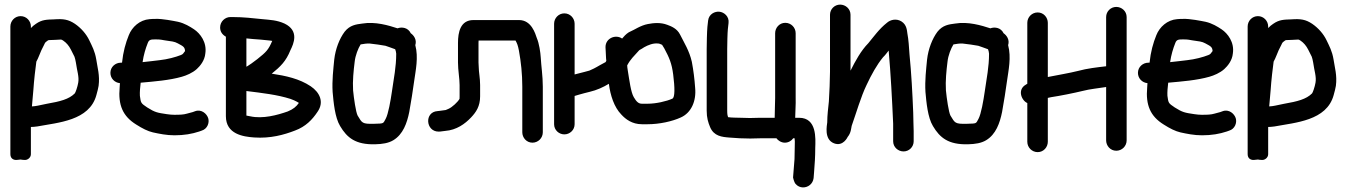

<svg xmlns="http://www.w3.org/2000/svg" viewBox="-20 -579 5842 833"><path d="M118.5 -117.3C119.9 -133.8 122.1 -158.5 124.9 -190.1C126.9 -223.6 134.5 -291.5 137.7 -311.6C146.5 -326.8 154.7 -351.4 159.4 -360.8L171.4 -384.8C176.5 -395.1 174 -393.2 186.8 -402.8C191.3 -405.9 188.8 -404.7 218.1 -406C250.9 -407.4 243.2 -409.6 255.3 -402.1C267.9 -393.5 279.3 -380.4 287.6 -363.8L303.1 -333C305 -327.8 307.7 -317.6 309.3 -307.4C314.1 -271.8 324 -245.9 319.4 -220.3C316.4 -202.2 307.5 -176.8 304.3 -173.7C279.2 -148.5 241.7 -138.9 182.4 -128.6C146.3 -121.4 138.5 -118.4 118.5 -117.3ZM25 -464V90C25 111.2 42.2 116 52.6 114.9L69.7 113.1C72.2 113.4 77.8 115 86.5 115H89C99.7 115 114 105.1 114 90V-28.1C120.9 -28.4 132.8 -28.8 141.6 -30.4C231.4 -47.3 368.1 -54.9 398.2 -166.6C402.5 -183.3 406.3 -195.3 407.8 -206.7C413.8 -252 402.5 -287.2 397.7 -320.8C391.5 -357.8 379.5 -378.6 367.6 -403.7C354 -432.4 331.2 -457.7 305 -475.7C276.7 -494.6 254.9 -497.9 214.6 -495C183 -493.8 162.5 -494.3 135.8 -475.6C128.1 -470.4 121.6 -465.3 114 -457.3V-464C114 -488.1 94.7 -509 69.5 -509C44.3 -509 25 -488.1 25 -464Z M598.6 -309.4C603.2 -341 611.3 -367.8 621.3 -393C627.2 -408.6 636.9 -408 658 -408C665.2 -408 673.6 -408.1 692.8 -404.3C726.1 -399.4 736.2 -399.1 751.1 -391C774.9 -378.2 781.6 -375.4 782.9 -357.5C774.1 -346.1 774.2 -344 764.7 -340.2C742.2 -331.2 705.7 -321.4 672.4 -317.9C649.4 -315.6 623.2 -311.5 598.6 -309.4ZM500.3 -218.2C499.9 -213.2 499.4 -207.3 499.1 -199.8C492 -122.7 513 -74.6 570.7 -38.8C597.8 -21.5 621.3 -9.7 643.5 -4.6C671.1 1.4 702.5 8 737 8C778.5 8 812.8 2.1 844.2 -8.4L854.5 -12.1C879.8 -19.4 889.4 -46.5 883.3 -66.2C877.5 -84.8 854.6 -106.7 826.5 -96.5L816.4 -92.8C809.4 -90.9 801.6 -88.8 791.1 -86C776.2 -81.5 760.4 -81 736 -81C726.1 -81 715.6 -81.9 703.8 -83.7C662.2 -89.9 652.7 -91.3 618.6 -112.9C590.6 -131.7 591.2 -132.1 586.9 -163.4C586 -179.4 587.9 -200.8 590.3 -220.2C650.2 -225.6 715.1 -230.6 768.9 -246C788.4 -251.5 815 -262.4 833.8 -279.5C847.6 -292.1 868.1 -316 870.8 -347.1C878.2 -395.3 848.8 -433.8 821.9 -451.8C804.3 -463.5 780.7 -478.1 752.2 -484.5C733.6 -488.2 683.7 -498.3 655.3 -497C646.5 -497 637.1 -496.7 629.1 -495.9C585.8 -492.6 552.6 -461.5 538.8 -426.3C525.1 -392.9 514.2 -353.9 509.4 -307H504C481 -307 459 -289 459 -263C459 -239.4 476.6 -220.6 500.3 -218.2Z M935 -460C935 -442.2 943.6 -429.1 960 -419.8V-75C960 3.2 1035.1 14.1 1082.8 17.4C1153 22.3 1211.7 6.1 1259.9 -12.6C1306.2 -29.7 1334.9 -59.8 1357.6 -93.9C1387.2 -136.1 1367.5 -178 1327.9 -204.8C1278.7 -237.6 1220.5 -250.1 1158.9 -259.4C1197.4 -290.6 1220.7 -313.2 1239.9 -360.9C1254.1 -389.4 1279 -445.4 1214.7 -476.6C1180.9 -492.1 1151.2 -492.6 1118.5 -495.9C1077.4 -500 1036.4 -505 990 -505H979C957.1 -505 935 -486.1 935 -460ZM1049 -184.1C1118 -175.5 1182.7 -168.2 1239.6 -150.1C1247.3 -147.8 1263.3 -141.1 1276.7 -132.6C1266 -116.6 1251.6 -104.9 1228.2 -95.4C1183.6 -79.7 1120.2 -62.2 1065.2 -74.5C1057.7 -76 1053.3 -76.5 1049 -77.6ZM1049 -289.5 1049 -412.4C1066.9 -410.8 1088.5 -408.2 1111.2 -407.1L1151 -403.1C1154.8 -402.8 1156.2 -402.7 1161.1 -401.6C1144.2 -362 1135.1 -353.5 1096.5 -322.6C1076.8 -307.3 1061.4 -296.6 1054.7 -292.8C1053.1 -291.9 1050.8 -290.6 1049 -289.5Z M1699 -346C1698.9 -287.2 1689 -243.1 1680.3 -181.5C1674.7 -142.9 1664.7 -84.2 1653.1 -63.1C1641.6 -42.4 1646.9 -43.2 1604.3 -42C1550 -40.5 1551.3 -45.5 1531.6 -77.6C1523.9 -92.3 1515.3 -152 1511.9 -187C1509.4 -228.5 1513.9 -271.7 1518.8 -311.2C1521.6 -338.3 1533.8 -369.1 1544.6 -386.3C1557.4 -388.7 1572.9 -390.9 1584.2 -390.1C1594.8 -389.3 1645.9 -382.2 1652.3 -380.4C1663.1 -377.4 1677.5 -371.1 1694.5 -365.4C1696.8 -359.3 1698.3 -354 1699 -346ZM1704.7 -456.1C1666.3 -468.6 1608.4 -486.4 1551.2 -476.7C1524.6 -473.2 1498 -470.1 1475.2 -441.3C1452.9 -411.6 1435.4 -366.9 1430.1 -320.6C1426.2 -278.8 1420.1 -230 1423.1 -180.1C1427.1 -135.7 1432.8 -69.5 1455.6 -32.1C1485.8 19.1 1523 48.8 1606.6 47C1639.2 46.3 1665.8 41.9 1686.4 29.4C1728.6 3.9 1745.8 -44.7 1755.6 -93.3C1763.6 -136.8 1771.5 -188.2 1777.3 -230.1C1783 -272 1796.2 -329.8 1781.8 -383.1C1789.5 -407.2 1774.5 -426.3 1762.2 -434.7C1750.3 -459.7 1723.2 -463.1 1704.7 -456.1Z M1967 -393V-308C1967 -274.4 1974 -238.2 1974 -210V-161C1974 -154.4 1973.8 -151 1973.7 -150.3C1966.8 -136.8 1941.4 -113.5 1926.2 -107L1913.9 -101.7C1908.4 -100.5 1889.7 -98 1887 -98C1884 -98 1880.9 -97.4 1878.1 -97C1820.4 -93.2 1826.5 -8 1883 -8C1894.2 -8 1898.4 -10 1911.9 -11.1C1960.3 -14.8 1997.3 -41.2 2024.2 -69.9C2045.3 -92.4 2063 -117.5 2063 -161V-210C2063 -240.3 2057 -266.6 2057 -288C2057 -294.3 2056 -300.1 2056 -308V-393C2056 -396.2 2056.1 -399 2056.4 -403H2216.7C2223.8 -390.1 2226.8 -382.7 2231.4 -359.3C2240.3 -310.7 2246 -258.4 2246 -203V-5C2246 18 2264 40 2290 40C2314.8 40 2335 19.8 2335 -5V-203C2335 -249.3 2328 -292.5 2326 -330.3C2324.9 -350.5 2318.9 -391.6 2309.2 -413.3C2302.6 -433 2285.8 -492 2232 -492H2034C1977 -492 1967 -438.4 1967 -393Z M2701.1 -295.4C2715.9 -323.2 2729.5 -334.3 2752.7 -360.4C2755.2 -363.2 2759 -363.4 2774.7 -374C2791.3 -383.4 2814.2 -392.8 2834.9 -390.2C2835.6 -390.1 2837 -390 2838 -390C2839.1 -390 2844.1 -388.6 2852.5 -384.6C2854.5 -381.8 2858.2 -375.9 2862.1 -369C2883.5 -329 2894.4 -304.7 2900.7 -255.3C2907.8 -199.8 2908.8 -156 2896.9 -150.9C2872 -139.5 2825.9 -129 2790 -129H2765C2749.8 -129 2740.8 -138.4 2729.6 -157.6C2716.9 -179.3 2710.9 -229.3 2703.7 -272.8L2701.7 -286.5C2701.4 -288.7 2701.2 -290.8 2701.1 -295.4ZM2607 -375C2607 -374.7 2607 -374.1 2607 -373.7L2608 -354.7C2608.4 -348.4 2609 -341.9 2609 -334C2609 -327.3 2609.8 -323.5 2610.5 -315C2609.8 -313.8 2608.3 -311.4 2607.2 -309.5C2598.3 -305.1 2589.1 -299.9 2583.6 -296.7L2569.6 -288.7C2564.4 -285.7 2551.3 -278.5 2537 -272.7L2516.7 -267.2C2503.7 -264 2488.5 -260.3 2473 -256V-476C2473 -500.1 2453.7 -521 2428.5 -521C2403.3 -521 2384 -500.1 2384 -476V-40C2384 -14.7 2405 4 2428.5 4C2452 4 2473 -14.7 2473 -40V-162.7C2483.1 -166.4 2500.8 -170.4 2515.7 -174.9L2538.8 -180.7C2568.7 -187.6 2597.9 -200.9 2621.6 -215.5C2628 -165.7 2644.1 -114.2 2675.9 -81.8C2694.3 -61.7 2722.6 -40 2765 -40H2790C2840.5 -40 2896.3 -52.2 2933.3 -69.2C2978.9 -89.2 3001.6 -140.4 2995.9 -198.2C2993.4 -235.2 2988.5 -274.5 2981.5 -311.1C2970.6 -358.9 2948.5 -392.9 2930.4 -429.2C2917.4 -455.1 2892.7 -464.9 2874.8 -471.4C2846.5 -482.3 2815.8 -479.6 2790.8 -474.7C2759.2 -468.9 2730 -448.2 2717.2 -443.4C2704.5 -438.6 2692.8 -427.7 2684.8 -418.1C2683.2 -416.2 2681.9 -414.7 2679.1 -411.7C2650.8 -431.4 2607 -413.1 2607 -375Z M3341 -68H3277C3263.2 -68 3250 -67.7 3233.5 -67C3221.1 -67 3207.2 -67.3 3195.3 -68C3181.7 -68.6 3155.4 -68.1 3139 -70.6C3136.4 -77.2 3135 -83.7 3135 -99V-366C3135 -384.1 3136.2 -439.3 3137.8 -452.1L3140.8 -479.1C3144.4 -507.9 3121.2 -526.2 3101 -528.2C3081.6 -530.1 3055.7 -518.4 3052.2 -489.9L3049.1 -462.6C3047.2 -442.8 3046 -387.4 3046 -366V-99C3046 -67.5 3052.4 -47.8 3060.9 -27.3C3077.4 11.8 3111.9 15.4 3146 17.9C3177.3 20.5 3201.5 22 3235 22C3249.6 22 3263.8 21 3277 21H3348.7C3355 30.2 3369.3 40 3385 40C3400.7 40 3413.7 31.8 3421.4 21H3427.4C3428.5 31.2 3428.9 35.1 3428 60.6C3428 79.9 3427.7 94.8 3427 111.5L3420.7 191.2C3420.7 191.2 3424.7 210.7 3431.4 218.6C3449.4 239.9 3477.9 237.1 3494 223.4C3502.3 216.3 3508.2 206.7 3509.9 193.5L3511.9 168C3514.7 132.1 3517 101.5 3517 62.4C3518.3 22.2 3524.6 -68 3447 -68H3430V-69C3430 -91.4 3433.1 -125.2 3432 -155.5V-435C3432 -459.8 3411.8 -480 3387 -480C3361 -480 3343 -458 3343 -435V-154C3343 -129.1 3341 -96.6 3341 -68Z M3581 -515V-268C3581 -234.9 3578.3 -173 3576.1 -139C3573 -107.3 3569.1 -80.6 3569 -47.9C3568.1 -36.3 3553.6 25.6 3598.5 42.8C3638.5 58.2 3657.7 15 3657.7 15C3672.4 -2.6 3672.8 -23.5 3675 -32.8C3694.8 -88.7 3715.3 -160.2 3739.6 -210.2C3760.9 -255.7 3783.9 -297.4 3811.1 -330.6C3820.1 -339 3828.5 -350.6 3835.5 -359.6C3844.5 -258 3850.3 -149.5 3855 -42.5V34C3855 60 3877 78 3900 78C3924.3 78 3944 58.3 3944 34V-10C3944 -20.6 3943.7 -31.2 3943 -45.6C3943 -54.8 3942.6 -71 3942 -90.9C3938.6 -174.4 3934 -262.2 3925.9 -343.1C3923.7 -375.2 3922 -405.9 3916.6 -434.6C3914.7 -444.6 3915.1 -471.2 3890.6 -486.3C3869 -499.6 3843.2 -493.8 3827.8 -480C3794 -453.2 3771.8 -421.2 3747.5 -391.9C3715.3 -359.1 3691.5 -315.4 3670 -272.4V-515C3670 -541 3648 -559 3625 -559C3600.7 -559 3581 -539.3 3581 -515Z M4271 -346C4270.9 -287.2 4261 -243.1 4252.3 -181.5C4246.7 -142.9 4236.7 -84.2 4225.1 -63.1C4213.6 -42.4 4218.9 -43.2 4176.3 -42C4122 -40.5 4123.3 -45.5 4103.6 -77.6C4095.9 -92.3 4087.3 -152 4083.9 -187C4081.4 -228.5 4085.9 -271.7 4090.8 -311.2C4093.6 -338.3 4105.8 -369.1 4116.6 -386.3C4129.4 -388.7 4144.9 -390.9 4156.2 -390.1C4166.8 -389.3 4217.9 -382.2 4224.3 -380.4C4235.1 -377.4 4249.5 -371.1 4266.5 -365.4C4268.8 -359.3 4270.3 -354 4271 -346ZM4276.7 -456.1C4238.3 -468.6 4180.4 -486.4 4123.2 -476.7C4096.6 -473.2 4070 -470.1 4047.2 -441.3C4024.9 -411.6 4007.4 -366.9 4002.1 -320.6C3998.2 -278.8 3992.1 -230 3995.1 -180.1C3999.1 -135.7 4004.8 -69.5 4027.6 -32.1C4057.8 19.1 4095 48.8 4178.6 47C4211.2 46.3 4237.8 41.9 4258.4 29.4C4300.6 3.9 4317.8 -44.7 4327.6 -93.3C4335.6 -136.8 4343.5 -188.2 4349.3 -230.1C4355 -272 4368.2 -329.8 4353.8 -383.1C4361.5 -407.2 4346.5 -426.3 4334.2 -434.7C4322.3 -459.7 4295.2 -463.1 4276.7 -456.1Z M4779 -505V-291.5C4740.6 -287 4697.2 -282.3 4656.7 -271.2C4619.2 -261.8 4571.1 -253.9 4526 -244.9V-480C4526 -503 4508 -525 4482 -525C4457.2 -525 4437 -504.8 4437 -480V-215.7C4434.6 -214.1 4432.4 -212.7 4430.6 -211.7C4392.4 -189.9 4411.9 -142.9 4437 -131.9V36C4437 60.8 4457.2 81 4482 81C4508 81 4526 59 4526 36V-154.3C4529.1 -155 4534.5 -156.2 4540.3 -157.4C4578.9 -163.1 4638.8 -175.2 4678.1 -184.7C4710.4 -193.1 4740.9 -195.2 4779 -201.5V30C4779 53 4797 75 4823 75C4847.8 75 4868 54.8 4868 30V-505C4868 -531 4846 -549 4823 -549C4798.7 -549 4779 -529.3 4779 -505Z M5056.6 -309.4C5061.2 -341 5069.3 -367.8 5079.3 -393C5085.2 -408.6 5094.9 -408 5116 -408C5123.2 -408 5131.6 -408.1 5150.8 -404.3C5184.1 -399.4 5194.2 -399.1 5209.1 -391C5232.9 -378.2 5239.6 -375.4 5240.9 -357.5C5232.1 -346.1 5232.2 -344 5222.7 -340.2C5200.2 -331.2 5163.7 -321.4 5130.4 -317.9C5107.4 -315.6 5081.2 -311.5 5056.6 -309.4ZM4958.3 -218.2C4957.9 -213.2 4957.4 -207.3 4957.1 -199.8C4950 -122.7 4971 -74.6 5028.7 -38.8C5055.8 -21.5 5079.3 -9.7 5101.5 -4.6C5129.1 1.4 5160.5 8 5195 8C5236.5 8 5270.8 2.1 5302.2 -8.4L5312.5 -12.1C5337.8 -19.4 5347.4 -46.5 5341.3 -66.2C5335.5 -84.8 5312.6 -106.7 5284.5 -96.5L5274.4 -92.8C5267.4 -90.9 5259.6 -88.8 5249.1 -86C5234.2 -81.5 5218.4 -81 5194 -81C5184.1 -81 5173.6 -81.9 5161.8 -83.7C5120.2 -89.9 5110.7 -91.3 5076.6 -112.9C5048.6 -131.7 5049.2 -132.1 5044.9 -163.4C5044 -179.4 5045.9 -200.8 5048.3 -220.2C5108.2 -225.6 5173.1 -230.6 5226.9 -246C5246.4 -251.5 5273 -262.4 5291.8 -279.5C5305.6 -292.1 5326.1 -316 5328.8 -347.1C5336.2 -395.3 5306.8 -433.8 5279.9 -451.8C5262.3 -463.5 5238.7 -478.1 5210.2 -484.5C5191.6 -488.2 5141.7 -498.3 5113.3 -497C5104.5 -497 5095.1 -496.7 5087.1 -495.9C5043.8 -492.6 5010.6 -461.5 4996.8 -426.3C4983.1 -392.9 4972.2 -353.9 4967.4 -307H4962C4939 -307 4917 -289 4917 -263C4917 -239.4 4934.6 -220.6 4958.3 -218.2Z M5486.5 -117.3C5487.9 -133.8 5490.1 -158.5 5492.9 -190.1C5494.9 -223.6 5502.5 -291.5 5505.7 -311.6C5514.5 -326.8 5522.7 -351.4 5527.4 -360.8L5539.4 -384.8C5544.5 -395.1 5542 -393.2 5554.8 -402.8C5559.3 -405.9 5556.8 -404.7 5586.1 -406C5618.9 -407.4 5611.2 -409.6 5623.3 -402.1C5635.9 -393.5 5647.3 -380.4 5655.6 -363.8L5671.1 -333C5673 -327.8 5675.7 -317.6 5677.3 -307.4C5682.1 -271.8 5692 -245.9 5687.4 -220.3C5684.4 -202.2 5675.5 -176.8 5672.3 -173.7C5647.2 -148.5 5609.7 -138.9 5550.4 -128.6C5514.3 -121.4 5506.5 -118.4 5486.5 -117.3ZM5393 -464V90C5393 111.2 5410.2 116 5420.6 114.9L5437.7 113.1C5440.2 113.4 5445.8 115 5454.5 115H5457C5467.7 115 5482 105.1 5482 90V-28.1C5488.9 -28.4 5500.8 -28.8 5509.6 -30.4C5599.4 -47.3 5736.1 -54.9 5766.2 -166.6C5770.5 -183.3 5774.3 -195.3 5775.8 -206.7C5781.8 -252 5770.5 -287.2 5765.7 -320.8C5759.5 -357.8 5747.5 -378.6 5735.6 -403.7C5722 -432.4 5699.2 -457.7 5673 -475.7C5644.7 -494.6 5622.9 -497.9 5582.6 -495C5551 -493.8 5530.5 -494.3 5503.8 -475.6C5496.1 -470.4 5489.6 -465.3 5482 -457.3V-464C5482 -488.1 5462.7 -509 5437.5 -509C5412.3 -509 5393 -488.1 5393 -464Z"/></svg>

Font: Just Breathe
Style: Bd
Weight: 400
Foundry: Cannot Into Space Fonts
Version: Version 0.72